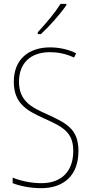

<svg xmlns="http://www.w3.org/2000/svg" viewBox="-20 -971 475 1001"><path d="M326 -944V-951H296C264 -901 222 -852 177 -803V-793H193C236 -832 293 -896 326 -944ZM389 -184C389 -299 326 -329 224 -376C145 -411 79 -444 79 -545C79 -644 142 -699 240 -699C275 -699 320 -693 366 -671L377 -693C341 -712 291 -724 241 -724C131 -724 52 -663 52 -545C52 -429 123 -393 211 -353C310 -309 362 -280 362 -184C362 -77 300 -16 196 -16C142 -16 87 -28 46 -45V-16C88 0 141 10 195 10C313 10 389 -57 389 -184Z"/></svg>

Font: Noto Sans Sinhala UI Condensed Thin
Style: Regular
Weight: 100
Width: 3
Designer: Jelle Bosma - Monotype Design Team
Foundry: Monotype Imaging Inc.
Version: Version 2.006